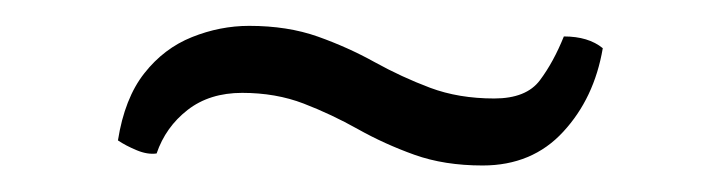

<svg xmlns="http://www.w3.org/2000/svg" viewBox="-20 -424 552 147"><path d="M441.5 -387.1Q435 -348.8 411.2 -323.1Q387.5 -297.3 349.5 -297.3Q320.2 -297.3 297.3 -305.5Q274.4 -313.7 254.1 -325.1Q233.8 -336.5 212.5 -344.7Q191.2 -352.9 165.4 -352.9Q140.4 -352.9 123.6 -339.8Q106.8 -326.7 99.9 -306.5Q92.9 -305.5 84.6 -309Q76.2 -312.5 70.3 -316.5Q75.4 -348.8 90.5 -367.9Q105.5 -387 127 -395.6Q148.5 -404.2 170.8 -404.2Q200.2 -404.2 223.3 -396Q246.4 -387.8 266.9 -376.4Q287.5 -365 309.3 -356.8Q331.2 -348.6 358.4 -348.6Q383 -348.6 393.4 -362.6Q403.8 -376.5 411.7 -396.1Q430.5 -396.1 441.5 -387.1Z"/></svg>

Font: Arima Thin
Style: Regular
Weight: 100
Designer: Joana Correia and Natanael Gama
Foundry: NDISCOVER
Version: Version 1.101;gftools[0.9.23]